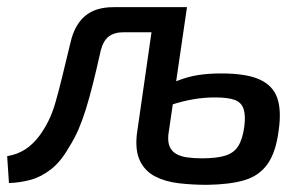

<svg xmlns="http://www.w3.org/2000/svg" viewBox="-35 -508 859 536"><path d="M477 -488 467 -418H311Q284 -418 268.5 -406Q253 -394 246 -366Q234 -312 224 -272.5Q214 -233 204.5 -202.5Q195 -172 184 -146.5Q173 -121 157 -96Q135 -57 107.5 -35.5Q80 -14 50.5 -6Q21 2 -10 3L-15 -72Q14 -77 35.5 -91Q57 -105 75 -129Q89 -148 100 -170Q111 -192 119.5 -221Q128 -250 138 -291Q148 -332 162 -390Q173 -438 202 -463Q231 -488 282 -488ZM487 -488 435 -132Q433 -111 439 -98Q445 -85 457.5 -78Q470 -71 488.5 -68.5Q507 -66 529 -66Q570 -66 594 -73.5Q618 -81 630 -100Q642 -119 647 -154Q651 -186 645 -204Q639 -222 620.5 -229Q602 -236 565 -236Q535 -236 505.5 -231Q476 -226 445 -216Q414 -206 379 -188L389 -249Q429 -270 459 -282Q489 -294 518.5 -298.5Q548 -303 582 -303Q653 -303 690 -286Q727 -269 739 -234.5Q751 -200 743 -144Q735 -82 711.5 -49.5Q688 -17 647.5 -5Q607 7 544 8Q501 8 463.5 3.5Q426 -1 398 -15.5Q370 -30 356 -58.5Q342 -87 347 -133L398 -488Z"/></svg>

Font: Exo 2 Medium
Style: Italic
Weight: 500
Italic angle: -8°
Designer: Natanael Gama
Foundry: Natanael Gama
Version: Version 2.010